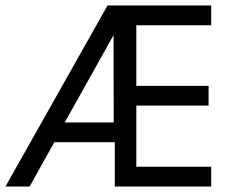

<svg xmlns="http://www.w3.org/2000/svg" viewBox="-20 -680 834 700"><path d="M750 0H398.5V-161.5H178L88 0H0L372 -660H750V-588H477V-367H740.5V-295H477V-72H750ZM394.5 -233.5 394 -552 216 -233.5Z"/></svg>

Font: Lucymar Sans
Style: Regular
Weight: 400
Foundry: The League of Moveable Type (original font) / Main changes by Cristiano Sobral with portions from Mirco Monsees
Version: Version 2.001;August 30, 2020;FontCreator 13.0.0.2681 64-bit